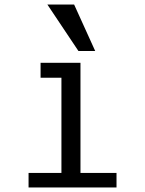

<svg xmlns="http://www.w3.org/2000/svg" viewBox="-20 -827 640 847"><path d="M159 -550H335V-64H494V0H106V-64H251V-168V-484H159ZM189 -807H307L400 -602H326Z"/></svg>

Font: JuliaMono Latin
Style: Regular
Weight: 400
Monospace: yes
Designer: cormullion
Foundry: corm
Version: Version 0.049; ttfautohint (v1.8.4)